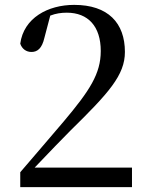

<svg xmlns="http://www.w3.org/2000/svg" viewBox="-20 -767 609 787"><path d="M63 0H521V-80H122C181 -142 239 -202 268 -231C426 -386 492 -459 492 -554C492 -673 423 -747 284 -747C176 -747 77 -693 63 -588C70 -567 87 -554 109 -554C133 -554 152 -568 162 -612L186 -703C209 -712 231 -715 254 -715C341 -715 393 -659 393 -558C393 -465 348 -396 241 -269C192 -212 128 -136 63 -61Z"/></svg>

Font: Noto Serif HK Medium
Style: Regular
Weight: 500
Designer: Ryoko NISHIZUKA 西塚涼子 (kana & ideographs); Frank Grießhammer (Latin, Greek & Cyrillic); Wenlong ZHANG 张文龙 (bopomofo); San
Foundry: Adobe
Version: Version 2.001;hotconv 1.1.0;makeotfexe 2.6.0